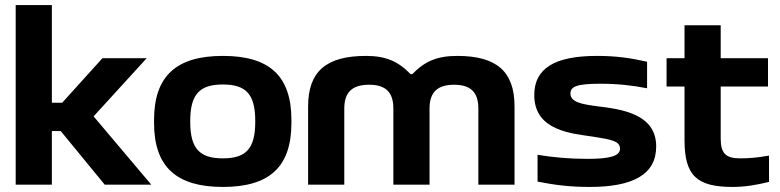

<svg xmlns="http://www.w3.org/2000/svg" viewBox="-20 -730 3084 759"><path d="M42 -710V0H185V-212H220L394 0H578L350 -270L560 -500H385L226 -324H185V-710Z M589 -256V-244C589 -69 679 9 861 9C1044 9 1132 -69 1132 -244V-256C1132 -431 1044 -509 861 -509C679 -509 589 -431 589 -256ZM732 -248V-252C732 -358 770 -396 861 -396C952 -396 989 -358 989 -252V-248C989 -142 952 -104 861 -104C770 -104 732 -142 732 -248Z M1198 -309V0H1341V-301C1341 -366 1373 -395 1439 -395C1504 -395 1535 -366 1535 -301V0H1678V-301C1678 -366 1710 -395 1775 -395C1840 -395 1871 -366 1871 -301V0H2014V-309C2014 -448 1943 -509 1787 -509C1709 -509 1659 -488 1610 -437H1603C1554 -488 1504 -509 1427 -509C1270 -509 1198 -448 1198 -309Z M2323 -190C2399 -178 2431 -172 2431 -142C2431 -114 2393 -102 2303 -102C2229 -102 2167 -108 2105 -118V-12C2177 2 2235 9 2311 9C2482 9 2574 -40 2574 -151C2574 -280 2438 -298 2341 -310C2278 -318 2235 -327 2235 -360C2235 -387 2258 -399 2352 -399C2424 -399 2482 -392 2538 -381V-486C2471 -501 2415 -509 2340 -509C2173 -509 2092 -460 2092 -354C2092 -212 2243 -202 2323 -190Z M2905 -104C2849 -104 2829 -124 2829 -183V-388H3016V-500H2829V-630H2686V-500H2615V-388H2686V-176C2686 -34 2736 9 2877 9C2925 9 2972 1 3020 -11V-115C2975 -107 2944 -104 2905 -104Z"/></svg>

Font: LT Wave Bold
Style: Regular
Weight: 700
Designer: Daniel Lyons
Version: Version 2.5 (Glyphs App)